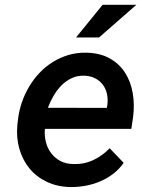

<svg xmlns="http://www.w3.org/2000/svg" viewBox="-20 -753 627 783"><path d="M267.1 9.8Q213.4 8.8 170.9 -11.5Q128.4 -31.7 100.3 -65.9Q72.3 -100.1 59.1 -145.8Q45.9 -191.4 50.8 -243.7L53.2 -264.2Q57.1 -299.8 68.8 -334.5Q80.6 -369.1 98.9 -399.9Q117.2 -430.7 141.6 -456.3Q166 -481.9 196 -500.5Q226.1 -519 260.5 -529.1Q294.9 -539.1 333.5 -538.1Q389.2 -536.6 428 -514.6Q466.8 -492.7 490 -456.5Q513.2 -420.4 521.2 -373.8Q529.3 -327.1 522.9 -276.9L515.6 -227.5H163.1Q160.6 -199.2 167.2 -173.6Q173.8 -147.9 188.7 -128.2Q203.6 -108.4 226.3 -96.4Q249 -84.5 279.3 -84Q322.3 -82.5 360.1 -100.1Q397.9 -117.7 427.2 -148.4L484.4 -88.9Q466.3 -63 441.7 -44.2Q417 -25.4 388.2 -13.2Q359.4 -1 328.4 4.6Q297.4 10.3 267.1 9.8ZM324.7 -444.3Q295.4 -445.3 272 -434.1Q248.5 -422.9 230.2 -404.3Q211.9 -385.7 198.2 -361.8Q184.6 -337.9 175.3 -313.5L415.5 -313L417.5 -323.2Q420.9 -347.2 416.5 -368.7Q412.1 -390.1 399.9 -406.7Q387.7 -423.3 368.7 -433.3Q349.6 -443.4 324.7 -444.3ZM398.4 -733.4H536.1L383.8 -600.1H290Z"/></svg>

Font: TypoPRO Roboto Mono
Style: Italic
Weight: 500
Designer: Google
Version: Version 2.000986; 2015; ttfautohint (v1.3)